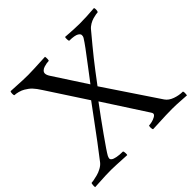

<svg xmlns="http://www.w3.org/2000/svg" viewBox="-192 -940 1133 1133"><g transform="rotate(-45 374.5 -373.5)"><path d="M-9.8 -14.2Q-8.8 -26.4 -6.8 -29.3Q-1.5 -29.3 12 -31.7Q25.4 -34.2 44.9 -39.1Q64.5 -43.9 84 -54.7Q103.5 -65.4 114.3 -79.1Q152.3 -127.9 188.2 -175.8Q224.1 -223.6 265.9 -280.5Q307.6 -337.4 336.4 -376L176.8 -620.6Q156.7 -652.3 140.9 -668.9Q125 -685.5 102.1 -698.7Q88.4 -707 69.1 -712.2Q49.8 -717.3 38.6 -717.3Q34.2 -717.3 34.2 -731.4Q34.2 -745.6 38.6 -750Q57.6 -749 85 -747.6Q112.3 -746.1 133.8 -745.1Q155.3 -744.1 180.2 -744.1Q211.9 -744.1 325.2 -750Q327.1 -744.6 326.9 -731Q326.7 -717.3 322.8 -717.3Q315.4 -717.3 305.4 -715.6Q295.4 -713.9 283.2 -710.2Q271 -706.5 262.9 -698.7Q254.9 -690.9 254.9 -680.7Q254.9 -667 268.6 -647L399.9 -445.3Q419.4 -471.2 462.6 -527.8Q505.9 -584.5 529.3 -616.2Q552.7 -647.9 565.4 -668.5Q569.8 -675.3 569.8 -686.5Q569.8 -690.9 566.7 -695.6Q563.5 -700.2 555.9 -705.1Q548.3 -710 532.2 -712.9Q516.1 -715.8 494.1 -715.8Q490.7 -716.8 490 -729.7Q489.3 -742.7 491.7 -749Q567.4 -743.2 608.4 -743.2Q665 -743.2 732.9 -749Q735.8 -745.1 735.6 -732.9Q735.4 -720.7 730.5 -715.8Q725.1 -715.8 715.1 -714.1Q705.1 -712.4 689.7 -708.3Q674.3 -704.1 657.7 -694.3Q641.1 -684.6 629.9 -670.4Q564 -591.8 522.9 -540.3Q481.9 -488.8 421.4 -407.7L644.5 -74.7Q659.7 -52.2 691.4 -40.8Q723.1 -29.3 755.4 -29.3Q757.8 -26.9 758.3 -19Q758.3 -16.1 758.3 -13.2Q757.8 -8.8 757.8 -4.9Q756.8 2 756.8 3.4Q741.2 2.4 718.8 1Q696.3 -0.5 678.5 -1.5Q660.6 -2.4 640.1 -2.4Q611.8 -2.4 586.4 -1.5Q561 -0.5 528.6 1Q496.1 2.4 474.6 3.4Q470.2 -1 470.2 -15.1Q470.2 -29.3 474.6 -29.3Q482.9 -29.3 497.3 -32.5Q511.7 -35.6 526.1 -43.5Q540.5 -51.3 540.5 -61Q540.5 -66.4 534.7 -74.7L362.3 -340.8Q307.1 -267.1 246.8 -182.1Q186.5 -97.2 174.3 -74.7Q174.3 -74.2 172.6 -70.6Q170.9 -66.9 169.9 -63.2Q168.9 -59.6 168.9 -56.6Q168.9 -49.3 177 -43.5Q185.1 -37.6 205.6 -33.4Q226.1 -29.3 255.9 -29.3Q259.3 -24.9 259.8 -12Q260.3 1 258.3 3.4Q153.3 -2.4 130.4 -2.4Q103.5 -2.4 81.8 -1.5Q60.1 -0.5 30.5 1.2Q1 2.9 -9.3 3.4Q-10.3 0 -10.3 -5.9Q-10.3 -9.3 -9.8 -14.2Z"/></g></svg>

Font: Crimson
Style: Regular
Weight: 400
Version: Version 0.8